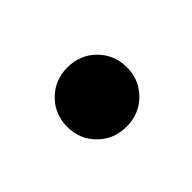

<svg xmlns="http://www.w3.org/2000/svg" viewBox="-44 -501 332 332"><g transform="rotate(45 122.0 -335.0)"><path d="M52 -335Q52 -366 73 -387Q94 -408 125 -408Q155 -408 176 -387Q197 -366 197 -335Q197 -304 176 -283Q155 -262 125 -262Q94 -262 73 -283Q52 -304 52 -335Z"/></g></svg>

Font: Poppins-Tabular Medium
Style: Regular
Weight: 500
Designer: Ninad Kale (Devanagari), Jonny Pinhorn (Latin)
Foundry: Indian Type Foundry
Version: Version 4.004